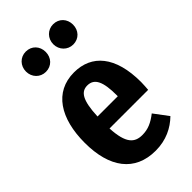

<svg xmlns="http://www.w3.org/2000/svg" viewBox="-259 -922 1019 1019"><g transform="rotate(-45 250.5 -413.0)"><path d="M153 -843C111 -843 79 -810 79 -767C79 -724 111 -691 153 -691C197 -691 227 -724 227 -767C227 -810 197 -843 153 -843ZM358 -843C317 -843 284 -810 284 -767C284 -724 317 -691 358 -691C402 -691 432 -724 432 -767C432 -810 402 -843 358 -843ZM472 -296C472 -489 388 -584 256 -584C109 -584 32 -462 32 -279C32 -94 113 17 269 17C348 17 409 -14 454 -58L394 -138C354 -107 321 -92 278 -92C221 -92 185 -122 179 -240H469C470 -255 472 -277 472 -296ZM331 -330H179C184 -450 211 -485 257 -485C310 -485 331 -439 331 -338Z"/></g></svg>

Font: Glow Sans TC Compressed
Style: Bold
Weight: 700
Width: 2
Designer: Ryoko NISHIZUKA (kana, bopomofo & ideographs); Paul D. Hunt (Latin, Greek & Cyrillic); Sandoll Communications, Soo-young
Version: Version 0.93